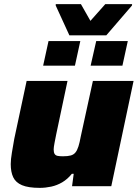

<svg xmlns="http://www.w3.org/2000/svg" viewBox="-20 -902 667 930"><path d="M173 8Q117 8 86.5 -5Q56 -18 44 -43.5Q32 -69 32 -107Q32 -129 37.5 -162Q43 -195 49 -229L109 -510H307L252 -250Q248 -230 244 -209Q240 -188 240 -178Q240 -164 244.5 -156.5Q249 -149 259 -147Q269 -145 285 -145Q309 -145 323 -149Q337 -153 345.5 -163.5Q354 -174 360 -193Q366 -212 371 -240L430 -510H627L519 0H329L337 -60H328Q307 -34 281.5 -19Q256 -4 228 2Q200 8 173 8ZM419 -584 446 -703H599L573 -584ZM189 -584 215 -703H369L343 -584ZM316 -731 250 -875V-882H372L418 -801L490 -882H620L619 -875L495 -731Z"/></svg>

Font: Saira SemiExpanded ExtraBold
Style: Italic
Weight: 800
Width: 6
Italic angle: -12°
Designer: Hector Gatti with collaboration of the Omnibus-Type team
Foundry: Omnibus-Type
Version: Version 1.101